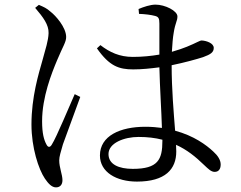

<svg xmlns="http://www.w3.org/2000/svg" viewBox="-20 -773 1040 830"><path d="M132 -739C167 -698 191 -666 190 -630C189 -597 177 -562 164 -514C147 -454 116 -354 116 -235C116 -134 147 -41 174 -1C189 21 204 37 222 37C240 37 250 25 250 6C250 -18 236 -49 236 -80C236 -96 243 -117 252 -149C265 -185 308 -302 327 -354L303 -366C280 -315 225 -181 204 -148C196 -134 187 -136 181 -148C170 -168 162 -196 162 -249C162 -353 203 -456 227 -513C252 -573 266 -591 266 -613C266 -655 220 -706 199 -722C181 -738 171 -742 148 -752ZM682 -169V-164C682 -83 663 -43 554 -43C494 -43 449 -62 449 -107C449 -155 517 -181 579 -181C617 -181 651 -177 682 -169ZM581 -713C608 -712 632 -709 651 -704C665 -700 669 -694 669 -671V-537C634 -531 595 -527 554 -527C497 -527 454 -547 414 -578L399 -564C453 -487 494 -473 556 -473C593 -473 631 -477 669 -482C671 -395 678 -291 680 -220C658 -223 634 -225 608 -225C500 -225 412 -186 412 -101C412 -29 483 12 572 12C695 12 742 -42 742 -118L741 -147C788 -126 826 -95 862 -60C881 -42 893 -30 908 -30C925 -30 934 -42 934 -62C934 -81 922 -100 902 -118C871 -147 818 -186 737 -208C731 -285 722 -388 722 -491C780 -503 830 -517 858 -526C891 -538 904 -547 904 -566C904 -586 873 -597 852 -598C843 -598 830 -588 788 -571C773 -565 751 -557 723 -549C725 -582 727 -610 731 -632C738 -676 747 -682 747 -702C747 -726 694 -753 652 -753C630 -753 600 -743 579 -734Z"/></svg>

Font: Harano Aji Mincho K1
Style: Regular
Weight: 400
Foundry: Masamichi Hosoda
Version: HaranoAjiMinchoK1-Regular version 20230610;ttx 4.39.4